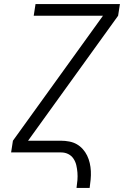

<svg xmlns="http://www.w3.org/2000/svg" viewBox="-20 -755 640 951"><path d="M359 176Q362 156 363.5 137Q365 118 363.5 99.5Q362 81 358 63.5Q354 46 344 31Q334 16 318 8Q302 0 283 0H35L44 -58L490 -677H147L156 -735H574L565 -677L119 -58H282Q303 -58 323.5 -54Q344 -50 360.5 -40.5Q377 -31 390 -16.5Q403 -2 411.5 15.5Q420 33 424.5 52.5Q429 72 430 92.5Q431 113 429 134Q427 155 424 176Z"/></svg>

Font: Iosevka Light Extended Oblique
Style: Regular
Weight: 300
Width: 7
Italic angle: -9°
Monospace: yes
Designer: Belleve Invis
Foundry: Belleve Invis
Version: Version 32.5.0; ttfautohint (v1.8.4)